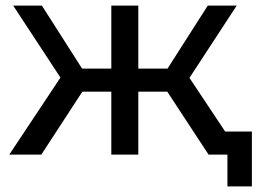

<svg xmlns="http://www.w3.org/2000/svg" viewBox="-20 -550 922 683"><path d="M781 -82H876V113H789V0H722L575 -224H472V0H376V-224H273L127 0H13L195 -274L27 -530H129L272 -306H376V-530H472V-306H576L719 -530H822L654 -273Z"/></svg>

Font: Montserrat
Style: Regular
Weight: 500
Designer: Julieta Ulanovsky
Foundry: Julieta Ulanovsky
Version: Version 7.200;PS 007.200;hotconv 1.0.88;makeotf.lib2.5.64775